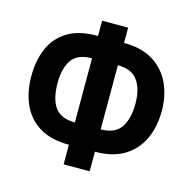

<svg xmlns="http://www.w3.org/2000/svg" viewBox="-107 -831 947 948"><g transform="rotate(15 366.5 -357.0)"><path d="M300 10V-90Q208 -90 149 -126Q90 -162 61.5 -225.5Q33 -289 33 -371Q33 -449 59.5 -511.5Q86 -574 145 -610.5Q204 -647 300 -646V-724H433V-646Q524 -646 583 -609Q642 -572 671 -509.5Q700 -447 700 -370Q700 -289 671 -226Q642 -163 583 -126.5Q524 -90 433 -90V10ZM300 -204V-532Q227 -532 197 -489Q167 -446 167 -372Q167 -288 198 -246Q229 -204 300 -204ZM432 -204Q504 -204 534.5 -248.5Q565 -293 565 -372Q565 -445 534 -488.5Q503 -532 432 -532Z"/></g></svg>

Font: Noto Sans ExtraCondensed
Style: Bold
Weight: 700
Width: 2
Designer: Monotype Design Team
Foundry: Monotype Imaging Inc.
Version: Version 2.013; ttfautohint (v1.8.4.7-5d5b)